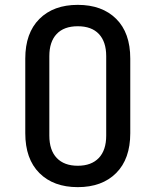

<svg xmlns="http://www.w3.org/2000/svg" viewBox="-20 -760 640 790"><path d="M300 10Q200 10 142 -48Q84 -106 84 -212V-519Q84 -624 142 -682Q200 -740 300 -740Q400 -740 458 -682.5Q516 -625 516 -519V-212Q516 -106 458 -48Q400 10 300 10ZM300 -78Q356 -78 386.5 -110Q417 -142 417 -202V-529Q417 -588 387 -620Q357 -652 300 -652Q243 -652 213 -620Q183 -588 183 -529V-202Q183 -142 213.5 -110Q244 -78 300 -78Z"/></svg>

Font: JetBrains Mono NL Medium
Style: Regular
Weight: 500
Monospace: yes
Designer: Philipp Nurullin, Konstantin Bulenkov
Foundry: JetBrains
Version: Version 2.305; ttfautohint (v1.8.4.7-5d5b)